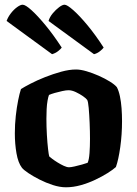

<svg xmlns="http://www.w3.org/2000/svg" viewBox="-20 -795 581 815"><path d="M260 0Q234 0 204.5 -9.5Q175 -19 147.5 -33Q120 -47 100 -60.5Q80 -74 73 -83Q57 -104 50 -144Q43 -184 43 -229Q43 -267 47 -303Q51 -339 57 -369Q63 -399 69 -417Q83 -426 110 -440Q137 -454 171 -467.5Q205 -481 239.5 -490.5Q274 -500 303 -500Q322 -500 347.5 -492.5Q373 -485 399 -473.5Q425 -462 446 -449Q467 -436 476 -425Q484 -410 489 -386.5Q494 -363 496 -335.5Q498 -308 498 -281Q498 -224 490.5 -170.5Q483 -117 472 -86Q460 -75 437 -60.5Q414 -46 384.5 -32Q355 -18 323 -9Q291 0 260 0ZM273 -85Q281 -85 296.5 -88.5Q312 -92 328 -96.5Q344 -101 352 -104Q358 -117 360 -145.5Q362 -174 362 -205Q362 -237 360.5 -273Q359 -309 356.5 -337Q354 -365 350 -371Q346 -377 332.5 -386.5Q319 -396 302 -404Q285 -412 271 -412Q261 -412 244.5 -408.5Q228 -405 212.5 -400.5Q197 -396 188 -392Q185 -385 182 -368.5Q179 -352 178 -332Q177 -312 177 -291Q177 -257 179 -222.5Q181 -188 184 -162.5Q187 -137 189 -131Q192 -128 202 -120.5Q212 -113 225 -105Q238 -97 251 -91Q264 -85 273 -85ZM201 -565 8 -706Q14 -723 26.5 -739Q39 -755 53 -765Q67 -775 76 -775Q88 -775 113.5 -752Q139 -729 173 -688Q207 -647 242 -593Q237 -586 226 -577.5Q215 -569 201 -565ZM379 -565 186 -706Q191 -723 204 -738.5Q217 -754 231 -764.5Q245 -775 254 -775Q265 -775 291.5 -751.5Q318 -728 352 -687Q386 -646 420 -593Q415 -586 403.5 -577Q392 -568 379 -565Z"/></svg>

Font: Texturina Medium 12pt
Style: Bold
Weight: 700
Version: Version 1.002